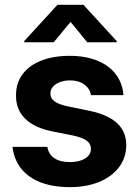

<svg xmlns="http://www.w3.org/2000/svg" viewBox="-20 -770 579 801"><path d="M272.5 -434.6Q249 -434.6 230.2 -427.5Q211.4 -420.4 200.7 -408Q189.9 -395.5 190.4 -379.9Q189 -342.3 258.8 -327.1L353.5 -307.6Q430.7 -291.5 468.5 -256.3Q506.3 -221.2 506.8 -164.1Q506.3 -112.3 476.8 -72.8Q447.3 -33.2 394 -11.2Q340.8 10.7 271.5 10.7Q200.7 10.7 148.9 -9.5Q97.2 -29.8 67.6 -67.6Q38.1 -105.5 32.2 -157.2H177.7Q182.6 -126 207 -109.9Q231.4 -93.8 271.5 -93.8Q311 -93.8 335.2 -108.9Q359.4 -124 359.4 -149.4Q359.4 -169.9 342 -182.9Q324.7 -195.8 287.1 -204.1L199.2 -221.7Q124 -236.3 85 -274.9Q45.9 -313.5 46.9 -372.1Q46.4 -422.4 73.7 -459.7Q101.1 -497.1 151.9 -517.1Q202.6 -537.1 270.5 -537.1Q336.4 -537.1 385.7 -517.1Q435.1 -497.1 463.1 -460.2Q491.2 -423.3 495.1 -373H359.4Q355 -400.9 331.5 -417.7Q308.1 -434.6 272.5 -434.6ZM274.4 -678.7 204.1 -593.8H81.1V-598.6L219.7 -750H328.1L466.8 -598.6V-593.8H343.8Z"/></svg>

Font: Pretendard
Style: Bold
Weight: 700
Designer: Base glyphs from Inter by Rasmus Andersson; Hangeul glyphs from Noto Sans CJK(Source Han Sans) by Jang Soo-young and Kan
Foundry: Kil Hyung-jin
Version: Version 1.309